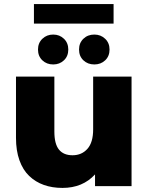

<svg xmlns="http://www.w3.org/2000/svg" viewBox="-20 -921 732 950"><path d="M289.1 8.8Q238.3 8.8 197 -5.9Q155.8 -20.5 124.5 -50.3Q93.3 -80.1 76.2 -127.9Q59.1 -175.8 59.1 -238.8V-542H249V-270Q249 -209 271.7 -180.9Q294.4 -152.8 338.9 -152.8Q384.3 -152.8 412.6 -184.6Q440.9 -216.3 440.9 -280.8V-542H630.9V0H450.2V-58.1Q389.2 8.8 289.1 8.8ZM147.9 -804.2V-900.9H542V-804.2ZM243.2 -602.1Q210.9 -602.1 189.5 -622.6Q168 -643.1 168 -675.8Q168 -708.5 189.7 -729.2Q211.4 -750 243.2 -750Q274.9 -750 296.4 -729.2Q317.9 -708.5 317.9 -675.8Q317.9 -643.1 296.4 -622.6Q274.9 -602.1 243.2 -602.1ZM446.8 -602.1Q414.1 -602.1 392.6 -622.6Q371.1 -643.1 371.1 -675.8Q371.1 -708.5 392.6 -729.2Q414.1 -750 446.8 -750Q478.5 -750 500.2 -729.2Q522 -708.5 522 -675.8Q522 -643.1 500.5 -622.6Q479 -602.1 446.8 -602.1Z"/></svg>

Font: Montserrat ExtraBold
Style: Regular
Weight: 800
Designer: Julieta Ulanovsky
Foundry: Julieta Ulanovsky
Version: Version 9.000